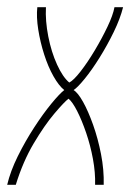

<svg xmlns="http://www.w3.org/2000/svg" viewBox="-42 -515 363 535"><path d="M-22 0Q-13 -38 7.5 -79.5Q28 -121 53 -159.5Q78 -198 101 -226Q124 -254 137 -264Q122 -276 107 -302.5Q92 -329 81 -363.5Q70 -398 64.5 -433Q59 -468 62 -495H86Q84 -457 92.5 -413.5Q101 -370 117 -335Q133 -300 151 -285Q163 -291 182.5 -316Q202 -341 222 -374.5Q242 -408 257.5 -440.5Q273 -473 277 -495H301Q293 -463 275 -426Q257 -389 235.5 -354.5Q214 -320 194 -295.5Q174 -271 163 -264Q175 -257 189.5 -231Q204 -205 217.5 -167Q231 -129 239.5 -85.5Q248 -42 247 0H223Q224 -34 217 -72Q210 -110 198 -145Q186 -180 173 -205.5Q160 -231 149 -240Q137 -231 109.5 -198.5Q82 -166 52 -115.5Q22 -65 2 0Z"/></svg>

Font: Alumni Sans Thin
Style: Italic
Weight: 100
Italic angle: -8°
Designer: Robert E. Leuschke
Foundry: Robert E. Leuschke
Version: Version 1.016